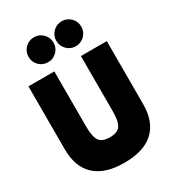

<svg xmlns="http://www.w3.org/2000/svg" viewBox="-240 -1143 1155 1285"><g transform="rotate(-30 337.5 -500.5)"><path d="M34.5 -750H234.5V-324.5Q234.5 -243.6 256.8 -212.7Q279.1 -181.8 337.3 -181.8Q395.5 -181.8 417.7 -212.7Q440 -243.6 440 -324.5V-750H640V-264.5Q640 -126.8 563.4 -56.1Q486.8 14.5 337.3 14.5Q187.7 14.5 111.1 -56.1Q34.5 -126.8 34.5 -264.5ZM376.4 -851.8Q348.2 -880 348.2 -920Q348.2 -960 376.4 -988.2Q404.5 -1016.4 444.5 -1016.4Q484.5 -1016.4 512.7 -988.2Q540.9 -960 540.9 -920Q540.9 -880 512.7 -851.8Q484.5 -823.6 444.5 -823.6Q404.5 -823.6 376.4 -851.8ZM298.2 -851.8Q270 -823.6 230 -823.6Q190 -823.6 161.8 -851.8Q133.6 -880 133.6 -920Q133.6 -960 161.8 -988.2Q190 -1016.4 230 -1016.4Q270 -1016.4 298.2 -988.2Q326.4 -960 326.4 -920Q326.4 -880 298.2 -851.8Z"/></g></svg>

Font: Spartan MB Black
Style: Regular
Weight: 900
Designer: Matt Bailey, Mirko Velimirovic
Foundry: Matt Bailey
Version: Version 1.005